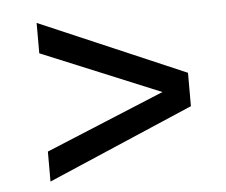

<svg xmlns="http://www.w3.org/2000/svg" viewBox="-39 -508 599 510"><g transform="rotate(-5 260.5 -252.5)"><path d="M76 -41V-121L393 -252L76 -383V-464L465 -297V-208Z"/></g></svg>

Font: Archivo Condensed
Style: Regular
Weight: 400
Width: 3
Designer: Hector Gatti
Foundry: Omnibus-Type
Version: Version 2.001; ttfautohint (v1.8.3)